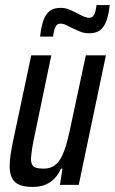

<svg xmlns="http://www.w3.org/2000/svg" viewBox="-20 -728 452 756"><path d="M109 8Q76 8 56 -0.5Q36 -9 27 -27.5Q18 -46 18 -75Q18 -95 22 -121Q26 -147 33 -180L103 -510H182L120 -212Q111 -172 107 -146Q103 -120 102 -104Q102 -88 107 -79Q112 -70 123.5 -67Q135 -64 152 -64Q178 -64 195.5 -77Q213 -90 224.5 -114.5Q236 -139 245 -173.5Q254 -208 263 -253L318 -510H397L290 0H216L226 -64H220Q210 -41 194.5 -25Q179 -9 158 -0.5Q137 8 109 8ZM138 -584Q142 -623 151 -648Q160 -673 176 -685Q192 -697 218 -697Q238 -697 254 -690Q270 -683 286 -675Q298 -668 309.5 -663Q321 -658 332 -658Q344 -658 350.5 -670Q357 -682 360 -708H412Q408 -671 399 -646Q390 -621 374 -609Q358 -597 331 -597Q312 -597 297 -603Q282 -609 265 -617Q252 -623 241 -629Q230 -635 217 -635Q205 -635 198.5 -622.5Q192 -610 189 -584Z"/></svg>

Font: Saira ExtraCondensed Medium
Style: Italic
Weight: 500
Width: 2
Italic angle: -12°
Designer: Hector Gatti with collaboration of the Omnibus-Type team
Foundry: Omnibus-Type
Version: Version 1.101